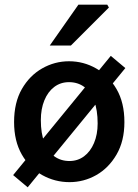

<svg xmlns="http://www.w3.org/2000/svg" viewBox="-20 -764 589 818"><path d="M276 12Q214 12 160 -18Q106 -48 73 -105.5Q40 -163 40 -244Q40 -327 73 -384.5Q106 -442 159.5 -472.5Q213 -503 274 -503Q336 -503 389.5 -472.5Q443 -442 476.5 -384.5Q510 -327 510 -244Q510 -163 476.5 -105.5Q443 -48 390 -18Q337 12 276 12ZM276 -78Q311 -78 338 -98Q365 -118 380.5 -154.5Q396 -191 396 -238Q396 -295 381 -334.5Q366 -374 338.5 -394Q311 -414 274 -414Q238 -414 211 -393.5Q184 -373 169 -336.5Q154 -300 154 -252Q154 -196 169 -157Q184 -118 211.5 -98Q239 -78 276 -78ZM98 34 36 -18 452 -526 514 -474ZM192 -570 314 -744H437L444 -732L282 -570Z"/></svg>

Font: Source Sans 3 ExtraLight SemiBold
Style: Regular
Weight: 600
Version: Version 3.052;hotconv 1.1.0;makeotfexe 2.6.0